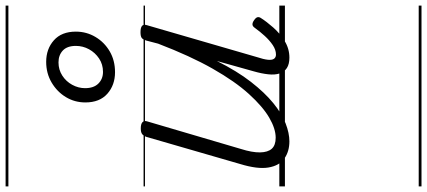

<svg xmlns="http://www.w3.org/2000/svg" viewBox="-440 -598 1526 686"><g transform="rotate(-90 323.0 -255.0)"><path d="M161 16Q125 16 99.5 -2Q74 -20 67.5 -59Q61 -98 80 -160L177 -495Q181 -506 187.5 -510.5Q194 -515 207 -515Q223 -515 229.5 -509Q236 -503 232 -491L134 -158Q121 -117 121.5 -89Q122 -61 134.5 -47Q147 -33 174 -33Q206 -33 245.5 -56Q285 -79 330 -128.5Q375 -178 420.5 -258Q466 -338 510 -453L521 -495Q525 -508 531 -512Q537 -516 551 -516Q567 -516 573.5 -510.5Q580 -505 576 -493L462 -100Q454 -76 452.5 -61Q451 -46 456 -39Q461 -32 471 -32Q488 -32 505 -43.5Q522 -55 537.5 -72Q553 -89 566 -107Q572 -116 579 -116Q586 -116 594 -110Q603 -104 604.5 -98Q606 -92 601 -85Q589 -66 568 -42Q547 -18 519.5 -1Q492 16 460 16Q437 16 423 7Q409 -2 403.5 -19Q398 -36 400.5 -59.5Q403 -83 411 -111L448 -243Q412 -171 373.5 -121.5Q335 -72 297.5 -41.5Q260 -11 225 2.5Q190 16 161 16ZM408 -607Q362 -607 331 -634.5Q300 -662 300 -713Q300 -751 319 -782.5Q338 -814 371 -833.5Q404 -853 445 -853Q491 -853 522 -825.5Q553 -798 553 -747Q553 -709 534 -677Q515 -645 482.5 -626Q450 -607 408 -607ZM409 -650Q436 -650 457 -664Q478 -678 490 -700Q502 -722 502 -747Q502 -778 485.5 -793.5Q469 -809 443 -809Q417 -809 396 -795.5Q375 -782 363 -760Q351 -738 351 -714Q351 -683 367.5 -666.5Q384 -650 409 -650ZM0 478H646V488H0ZM0 -20H646V0H0ZM0 -505H646V-500H0ZM0 -998H646V-988H0Z"/></g></svg>

Font: Playwrite AU SA Guides
Style: Regular
Weight: 400
Designer: Veronika Burian, José Scaglione
Foundry: TypeTogether
Version: Version 1.003